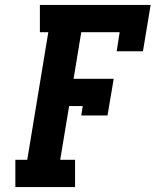

<svg xmlns="http://www.w3.org/2000/svg" viewBox="-20 -755 640 775"><path d="M42 0V-110H90L175 -625H141V-735H588L557 -548H451L463 -625H308L277 -437H439L414 -289H308L314 -327H259L223 -110H283V0Z"/></svg>

Font: Iosevka Slab XBdExObl
Style: Regular
Weight: 800
Width: 7
Italic angle: -9°
Monospace: yes
Designer: Belleve Invis
Foundry: Belleve Invis
Version: Version 11.1.0; ttfautohint (v1.8.3)